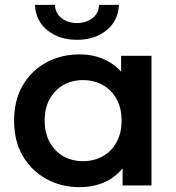

<svg xmlns="http://www.w3.org/2000/svg" viewBox="-20 -764 726 791"><path d="M308 7Q231 7 169.5 -27.5Q108 -62 73 -123Q38 -184 38 -267Q38 -350 73 -411Q108 -472 169.5 -506Q231 -540 308 -540Q374 -540 427 -510.5Q480 -481 511.5 -421Q543 -361 543 -267Q543 -174 512.5 -113.5Q482 -53 429.5 -23Q377 7 308 7ZM322 -100Q367 -100 403 -120Q439 -140 460 -178Q481 -216 481 -267Q481 -319 460 -356.5Q439 -394 403 -414Q367 -434 322 -434Q277 -434 241.5 -414Q206 -394 185 -356.5Q164 -319 164 -267Q164 -216 185 -178Q206 -140 241.5 -120Q277 -100 322 -100ZM485 0V-126L489 -268L479 -410V-534H604V0ZM297 -600Q224 -600 175.5 -639Q127 -678 124 -744H206Q208 -709 234 -689Q260 -669 297 -669Q334 -669 360.5 -689Q387 -709 388 -744H470Q467 -678 418.5 -639Q370 -600 297 -600Z"/></svg>

Font: MOST Montserrat SemiBold
Style: Regular
Weight: 600
Designer: Julieta Ulanovsky
Foundry: Julieta Ulanovsky
Version: Version 8.000;March 11, 2024;FontCreator 15.0.0.2926 64-bit